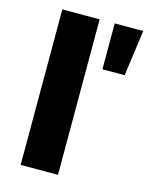

<svg xmlns="http://www.w3.org/2000/svg" viewBox="-113 -813 684 885"><g transform="rotate(15 229.5 -371.0)"><path d="M73 -742H251V0H73ZM323 -742H459L429 -523H323Z"/></g></svg>

Font: Montserrat arm
Style: Bold
Weight: 700
Designer: Julieta Ulanovsky
Foundry: Julieta Ulanovsky
Version: Version 6.000;PS 006.000;hotconv 1.0.88;makeotf.lib2.5.64775